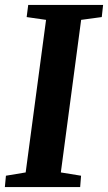

<svg xmlns="http://www.w3.org/2000/svg" viewBox="-24 -763 441 783"><path d="M-4.2 0 0.2 -46.4 80.7 -59.8 163.8 -682 84.7 -693.4 91.1 -743H396.5L391 -693.4L306.9 -682L224.1 -59.8L306.6 -46.4L302.9 0Z"/></svg>

Font: Merriweather Light
Style: Italic
Weight: 300
Italic angle: -7.8°
Designer: Eben Sorkin
Foundry: Eben Sorkin
Version: Version 2.101